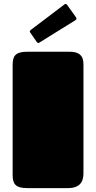

<svg xmlns="http://www.w3.org/2000/svg" viewBox="-20 -967 495 987"><path d="M45 -68C45 -23 58 0 120 0H329C405 0 409 -50 409 -79V-620C409 -651 414 -701 338 -701H120C58 -701 45 -678 45 -633ZM369 -864C372 -866 373 -868 373 -871C373 -873 372 -876 370 -879L325 -942C322 -945 320 -947 318 -947C315 -947 313 -946 311 -944L138 -813C135 -810 133 -808 133 -805C133 -804 134 -801 136 -799L169 -751C172 -747 175 -746 177 -746C179 -746 181 -747 184 -749Z"/></svg>

Font: Fascinate
Style: Regular
Weight: 900
Designer: Astigmatic (AOETI)
Foundry: Astigmatic (AOETI)
Version: Version 1.000